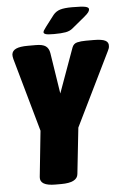

<svg xmlns="http://www.w3.org/2000/svg" viewBox="-59 -917 625 961"><g transform="rotate(-5 253.5 -436.5)"><path d="M180 2Q101 2 105 -42L129 -273L25 -642Q23 -649 22.5 -654.5Q22 -660 22 -665Q24 -684 43.5 -693Q63 -702 103 -702H143Q177 -702 192.5 -691Q208 -680 212 -656L244 -450L325 -674Q332 -693 350.5 -697.5Q369 -702 394 -702H434Q475 -702 492 -693Q509 -684 507 -665Q507 -655 500 -642L319 -272L294 -41Q290 2 209 2ZM238 -749Q207 -749 197 -752.5Q187 -756 187 -762Q187 -766 190 -771.5Q193 -777 203 -790L245 -845Q259 -862 280 -868.5Q301 -875 340 -875Q390 -875 407 -871Q424 -867 424 -858Q424 -851 418.5 -843Q413 -835 396 -821L333 -769Q319 -757 297.5 -753Q276 -749 238 -749Z"/></g></svg>

Font: Asap Condensed Condensed Black
Style: Italic
Weight: 900
Width: 3
Italic angle: -6°
Designer: Pablo Cosgaya
Foundry: Omnibus-Type
Version: Version 3.001; ttfautohint (v1.8.4.7-5d5b)